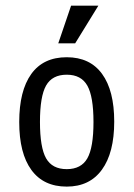

<svg xmlns="http://www.w3.org/2000/svg" viewBox="-20 -655 478 687"><path d="M218.8 12.7Q135.7 12.7 92.3 -46.9Q48.8 -106.4 48.8 -218.3Q48.8 -330.1 91.8 -390.1Q134.8 -450.2 218.8 -450.2Q301.8 -450.2 345.2 -390.6Q388.7 -331.1 388.7 -219.7Q388.7 -108.4 344.7 -47.9Q300.8 12.7 218.8 12.7ZM218.8 -49.8Q270.5 -49.8 292.5 -88.4Q314.5 -127 314.5 -218.3Q314.5 -309.6 292.5 -348.6Q270.5 -387.7 218.8 -387.7Q167 -387.7 145 -349.1Q123 -310.5 123 -218.8Q123 -127 145 -88.4Q167 -49.8 218.8 -49.8ZM332 -634.8 249 -500H188.5L234.4 -634.8Z"/></svg>

Font: Sudo Variable
Style: Regular
Weight: 400
Monospace: yes
Designer: Jens Kutilek
Foundry: Jens Kutilek
Version: Version 0.040